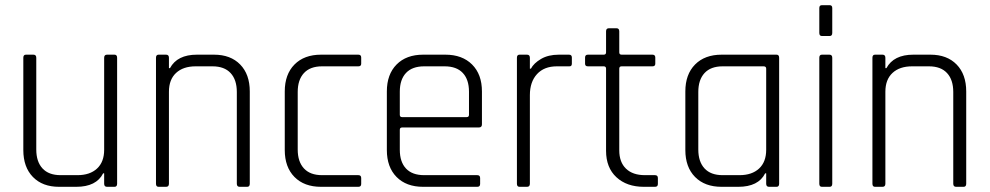

<svg xmlns="http://www.w3.org/2000/svg" viewBox="-20 -721 3819 741"><path d="M274 0H208Q144 0 107 -38Q70 -76 70 -142V-498Q70 -510 80 -510H109Q120 -510 120 -498V-144Q120 -97 144 -71Q168 -45 214 -45H279Q327 -45 354.5 -70.5Q382 -96 382 -143V-498Q382 -510 393 -510H422Q432 -510 432 -498V-12Q432 0 422 0H393Q382 0 382 -12V-52H378Q352 0 274 0Z M621 0H592Q582 0 582 -12V-498Q582 -510 592 -510H621Q632 -510 632 -498V-458H636Q664 -510 740 -510H806Q870 -510 907 -472Q944 -434 944 -368V-12Q944 0 934 0H905Q894 0 894 -12V-366Q894 -413 870 -439Q846 -465 800 -465H735Q687 -465 659.5 -439.5Q632 -414 632 -367V-12Q632 0 621 0Z M1374 -34V-11Q1374 0 1363 0H1219Q1154 0 1116.5 -38Q1079 -76 1079 -142V-368Q1079 -434 1116.5 -472Q1154 -510 1219 -510H1363Q1374 -510 1374 -499V-475Q1374 -465 1363 -465H1223Q1177 -465 1153 -439Q1129 -413 1129 -366V-144Q1129 -97 1153 -71Q1177 -45 1223 -45H1363Q1374 -45 1374 -34Z M1822 0H1613Q1548 0 1510.5 -38Q1473 -76 1473 -142V-368Q1473 -434 1510.5 -472Q1548 -510 1613 -510H1699Q1764 -510 1802 -472Q1840 -434 1840 -368V-241Q1840 -229 1828 -229H1532Q1523 -229 1523 -220V-143Q1523 -96 1547 -70.5Q1571 -45 1617 -45H1822Q1833 -45 1833 -34V-11Q1833 0 1822 0ZM1532 -269H1781Q1790 -269 1790 -278V-367Q1790 -414 1766 -439.5Q1742 -465 1696 -465H1617Q1571 -465 1547 -439.5Q1523 -414 1523 -367V-278Q1523 -269 1532 -269Z M2014 0H1985Q1975 0 1975 -12V-498Q1975 -510 1985 -510H2014Q2025 -510 2025 -498V-456H2029Q2040 -477 2068 -493.5Q2096 -510 2137 -510H2176Q2187 -510 2187 -499V-475Q2187 -464 2176 -465H2129Q2080 -465 2052.5 -435Q2025 -405 2025 -354V-12Q2025 0 2014 0Z M2310 -465H2249Q2238 -465 2238 -475V-499Q2238 -510 2249 -510H2310Q2319 -510 2319 -519V-600Q2319 -612 2330 -612H2359Q2370 -612 2370 -600V-519Q2370 -510 2379 -510H2498Q2509 -510 2509 -499V-475Q2509 -465 2498 -465H2379Q2370 -465 2370 -456V-141Q2370 -95 2396 -70Q2422 -45 2469 -45H2508Q2519 -45 2519 -34V-11Q2519 0 2508 0H2465Q2399 0 2359 -37Q2319 -74 2319 -139V-456Q2319 -465 2310 -465Z M2829 0H2765Q2700 0 2662.5 -38Q2625 -76 2625 -142V-368Q2625 -434 2662.5 -472Q2700 -510 2765 -510H2977Q2987 -510 2987 -498V-12Q2987 0 2977 0H2948Q2937 0 2937 -12V-52H2933Q2907 0 2829 0ZM2937 -143V-456Q2937 -465 2927 -465H2769Q2723 -465 2699 -439Q2675 -413 2675 -366V-144Q2675 -97 2699 -71Q2723 -45 2769 -45H2834Q2882 -45 2909.5 -70.5Q2937 -96 2937 -143Z M3142 -594V-690Q3142 -701 3152 -701H3182Q3192 -701 3192 -690V-594Q3192 -582 3182 -582H3152Q3142 -582 3142 -594ZM3142 -12V-498Q3142 -510 3152 -510H3181Q3192 -510 3192 -498V-12Q3192 0 3182 0H3152Q3142 0 3142 -12Z M3386 0H3357Q3347 0 3347 -12V-498Q3347 -510 3357 -510H3386Q3397 -510 3397 -498V-458H3401Q3429 -510 3505 -510H3571Q3635 -510 3672 -472Q3709 -434 3709 -368V-12Q3709 0 3699 0H3670Q3659 0 3659 -12V-366Q3659 -413 3635 -439Q3611 -465 3565 -465H3500Q3452 -465 3424.5 -439.5Q3397 -414 3397 -367V-12Q3397 0 3386 0Z"/></svg>

Font: Rajdhani
Style: Regular
Weight: 400
Designer: Satya Rajpurohit, Jyotish Sonowal
Foundry: Indian Type Foundry
Version: Version 1.201;PS 1.0;hotconv 1.0.78;makeotf.lib2.5.61930; tt